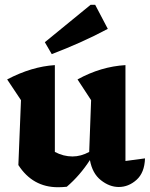

<svg xmlns="http://www.w3.org/2000/svg" viewBox="-20 -775 628 805"><path d="M57 -83 68 -355 10 -442Q113 -496 210 -502V-138Q246 -119 284 -119Q319 -119 354 -138L362 -355L305 -442Q403 -496 506 -502V-100L588 -111Q586 -51 552.5 -21Q519 9 478 9Q439 9 403 -19.5Q367 -48 357 -104Q315 -39 260 8Q250 9 241 9.5Q232 10 223 10Q117 10 57 -83ZM197 -548 168 -598 360 -755H379L432 -654Q374 -623 315.5 -597Q257 -571 197 -548Z"/></svg>

Font: Piazzolla
Style: Bold
Weight: 700
Designer: Juan Pablo del Peral
Foundry: Huerta Tipografica
Version: Version 1.330